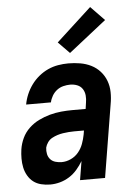

<svg xmlns="http://www.w3.org/2000/svg" viewBox="-55 -814 609 864"><g transform="rotate(-5 250.0 -382.0)"><path d="M137 8Q116 8 96 3Q76 -2 61 -13.5Q46 -25 36 -42.5Q26 -60 22 -79.5Q18 -99 18 -119.5Q18 -140 21 -161Q25 -187 36.5 -211.5Q48 -236 68 -255Q88 -274 112.5 -286Q137 -298 162.5 -305Q188 -312 214 -314.5Q240 -317 265 -317H325L329 -345Q332 -361 330.5 -377.5Q329 -394 320.5 -407Q312 -420 297 -426Q282 -432 265 -432Q250 -432 234 -428Q218 -424 205 -414Q192 -404 183.5 -389.5Q175 -375 172 -360H60Q64 -383 73.5 -405.5Q83 -428 97.5 -448Q112 -468 131.5 -484Q151 -500 173 -510Q195 -520 218.5 -524Q242 -528 265 -528Q292 -528 318.5 -523.5Q345 -519 368 -507.5Q391 -496 408 -477Q425 -458 434 -434Q443 -410 443.5 -383Q444 -356 439 -329L385 0H272L286 -85Q274 -65 258.5 -47Q243 -29 223 -16.5Q203 -4 181 2Q159 8 137 8ZM197 -88Q218 -88 238.5 -97.5Q259 -107 273 -124Q287 -141 294.5 -161.5Q302 -182 306 -203L309 -221H265Q253 -221 240 -220Q227 -219 214 -217Q201 -215 188.5 -211Q176 -207 164 -200.5Q152 -194 144 -182.5Q136 -171 133 -159Q131 -144 134 -130Q137 -116 146 -106Q155 -96 169 -92Q183 -88 197 -88ZM277 -574 226 -626 385 -772 447 -708Z"/></g></svg>

Font: Iosevka SS04 Oblique
Style: Bold
Weight: 700
Italic angle: -9°
Monospace: yes
Designer: Belleve Invis
Foundry: Belleve Invis
Version: Version 19.0.0; ttfautohint (v1.8.4)